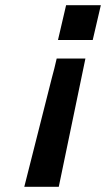

<svg xmlns="http://www.w3.org/2000/svg" viewBox="-20 -552 406 735"><path d="M73 163 178 -252 188 -290Q196 -326 197 -328H307L205 163ZM202 -399 233 -532H366L335 -399Z"/></svg>

Font: Coval
Style: ExtraBold Italic
Weight: 800
Foundry: Context Ltd
Version: Version 001.000